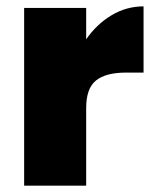

<svg xmlns="http://www.w3.org/2000/svg" viewBox="-20 -586 487 606"><path d="M56.2 0V-561H252V-461.9Q285.2 -509.8 332 -537.8Q378.9 -565.9 433.1 -565.9V-356.9H377.9Q314 -356.9 283 -332Q252 -307.1 252 -245.1V0Z"/></svg>

Font: Poppins ExtraBold
Style: Regular
Weight: 800
Designer: Ninad Kale (Devanagari), Jonny Pinhorn (Latin)
Foundry: Indian Type Foundry
Version: 4.004